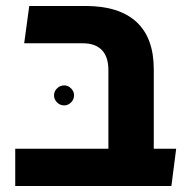

<svg xmlns="http://www.w3.org/2000/svg" viewBox="-20 -623 634 643"><path d="M343 0V-388Q343 -433 321 -455.5Q299 -478 258 -478H61L78 -603H266Q379 -603 437 -549.5Q495 -496 495 -391V-115Q488 -85 468.5 -56Q449 -27 429 0ZM31 0V-125H570L554 0ZM195 -270Q181 -270 171 -280Q161 -290 161 -304Q161 -317 171 -327Q181 -337 195 -337Q208 -337 218 -327Q228 -317 228 -304Q228 -290 218 -280Q208 -270 195 -270Z"/></svg>

Font: Noto Sans Hebrew Thin
Style: Bold
Weight: 700
Version: Version 3.001